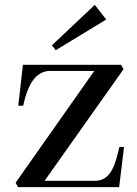

<svg xmlns="http://www.w3.org/2000/svg" viewBox="-20 -768 564 788"><path d="M54 0 44 -18 367 -477H187C126 -477 94 -421 75 -334H55L74 -502H477L487 -484L163 -26H370C438 -26 454 -98 470 -165H489L469 0ZM193 -582 369 -748 416 -688 209 -562Z"/></svg>

Font: Ortica Linear
Style: Regular
Weight: 400
Designer: Benedetta Bovani
Foundry: Collletttivo
Version: Version 2.000;Glyphs 3.1.2 (3151)